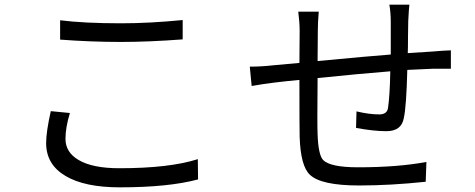

<svg xmlns="http://www.w3.org/2000/svg" viewBox="-20 -786 2040 824"><path d="M238 -699Q342 -686 499 -686Q622 -686 764 -700V-617Q619 -606 499 -606Q370 -606 238 -616ZM280 -301Q261 -239 261 -190Q261 -132 318 -99Q378 -64 492 -64Q707 -64 829 -103L830 -16Q703 18 494 18Q343 18 261 -31Q178 -80 178 -172Q178 -220 198 -309Z M1737 -766Q1735 -754 1732 -695L1731 -626Q1731 -580 1730 -558L1838 -565Q1883 -569 1915 -570V-491H1838Q1762 -488 1728 -486Q1724 -328 1713 -279Q1703 -223 1638 -223Q1584 -223 1508 -237L1510 -308Q1564 -295 1608 -295Q1640 -295 1645 -321Q1653 -374 1655 -480Q1518 -469 1343 -451Q1341 -248 1343 -210Q1346 -121 1367 -99Q1398 -68 1517 -68Q1687 -68 1810 -91L1807 -6Q1656 10 1521 10Q1358 10 1310 -36Q1270 -73 1266 -199Q1265 -241 1265 -443Q1210 -438 1161 -432Q1143 -430 1109 -425Q1069 -418 1060 -417L1052 -500Q1103 -500 1155 -506L1265 -516L1266 -652Q1266 -690 1260 -736H1348Q1344 -690 1344 -655Q1344 -576 1343 -524Q1575 -546 1657 -552V-692Q1657 -732 1651 -766Z"/></svg>

Font: 思源黑体R
Style: Regular
Weight: 400
Designer: Ryoko NISHIZUKA  (kana & ideographs); Paul D. Hunt (Latin, Greek & Cyrillic); Wenlong ZHANG  (bopomofo); Sandoll Communi
Foundry: Adobe Systems Incorporated
Version: Version 1.00 June 24, 2014, initial release